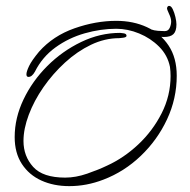

<svg xmlns="http://www.w3.org/2000/svg" viewBox="-20 -611 648 654"><path d="M216 23Q163 23 121 4Q79 -15 54.5 -52.5Q30 -90 30 -144Q30 -209 60 -272Q90 -335 141 -386Q192 -437 256.5 -468Q321 -499 389 -499Q392 -499 401.5 -497.5Q411 -496 411 -489Q411 -484 399.5 -482.5Q388 -481 386 -481Q337 -481 290 -458.5Q243 -436 201.5 -398Q160 -360 128 -314Q96 -268 78 -220Q60 -172 60 -131Q60 -79 93 -42.5Q126 -6 202 -6Q238 -6 277 -19.5Q316 -33 345 -47Q402 -73 451 -119Q500 -165 530.5 -225Q561 -285 561 -352Q561 -359 560.5 -367.5Q560 -376 559 -383Q551 -423 522 -452Q493 -481 454 -497Q415 -513 376 -513Q323 -513 268.5 -497.5Q214 -482 169 -449.5Q124 -417 99 -367Q89 -349 77 -349Q70 -349 70 -358Q70 -367 79 -386Q88 -405 113 -435Q161 -489 233.5 -514.5Q306 -540 376 -540Q434 -540 480.5 -518.5Q527 -497 554.5 -455.5Q582 -414 582 -353Q582 -275 549 -204.5Q516 -134 459.5 -80Q403 -26 332 1Q275 23 216 23ZM538 -485Q513 -485 491 -496Q488 -498 488 -505Q488 -512 494 -511Q505 -507 518 -506Q531 -505 541 -505Q553 -505 558 -516Q563 -527 563 -538Q563 -549 555.5 -564.5Q548 -580 549 -584Q551 -591 556 -591Q563 -591 568.5 -579.5Q574 -568 577.5 -553Q581 -538 581 -528Q581 -505 571 -495Q561 -485 538 -485Z"/></svg>

Font: Fuggles
Style: Regular
Weight: 400
Designer: Rob Leuschke
Foundry: Robert E. Leuschke
Version: Version 1.100; ttfautohint (v1.8.3)